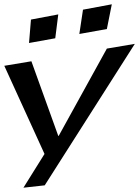

<svg xmlns="http://www.w3.org/2000/svg" viewBox="-118 -692 647 893"><path d="M509 -488 379 -466 155 -60H153L28 -407L-98 -386L89 24L-9 181L90 170ZM139 -514 153 -625 26 -601 17 -492ZM379 -557 402 -672 268 -647 251 -534Z"/></svg>

Font: Gamestation Warped
Style: Italic
Weight: 400
Designer: Jonas Hecksher
Foundry: Jonas Hecksher, Playtypeª, e-types AS
Version: Version 1.003